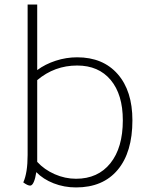

<svg xmlns="http://www.w3.org/2000/svg" viewBox="-20 -811 650 841"><path d="M560 -284Q560 -144 495.5 -67Q431 10 313 10Q261 10 215 -8Q169 -26 139 -57Q135 -30 128 -14Q121 2 112 2Q101 2 82 -12Q101 -54 101 -132V-791H143V-504Q178 -530 224 -545Q270 -560 318 -560Q431 -560 495.5 -486.5Q560 -413 560 -284ZM518 -284Q518 -397 465 -460.5Q412 -524 318 -524Q219 -524 143 -460V-108V-102Q174 -68 219.5 -48Q265 -28 313 -28Q409 -28 463.5 -96Q518 -164 518 -284Z"/></svg>

Font: Krub ExtraLight
Style: Regular
Weight: 275
Designer: Ekaluck Peanpanawate
Foundry: Cadson Demak Co.,Ltd.
Version: Version 1.000; ttfautohint (v1.6)